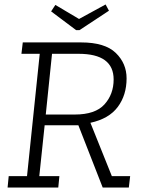

<svg xmlns="http://www.w3.org/2000/svg" viewBox="-20 -840 634 860"><path d="M321 -705 209 -789 228 -818 334 -755 453 -820 468 -792 336 -705ZM19 -51H101L158 -599H76L82 -650H343Q450 -650 498.5 -603Q547 -556 547 -489Q547 -414 507.5 -361Q468 -308 385 -290L481 -51H563L557 0H440L331 -279H180L156 -51H246L241 0H14ZM315 -327Q407 -327 448 -372.5Q489 -418 489 -484Q489 -599 332 -599H213L185 -327Z"/></svg>

Font: Zilla Slab Light
Style: Italic
Weight: 300
Italic angle: -6°
Designer: Typotheque.com
Foundry: Typotheque type foundry
Version: Version 1.1; 2017; ttfautohint (v1.6)